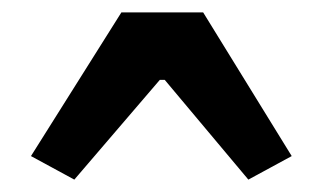

<svg xmlns="http://www.w3.org/2000/svg" viewBox="-20 -661 521 310"><path d="M451 -409 381 -371 246 -532H238L100 -371L30 -409L176 -641H308Z"/></svg>

Font: Exo 2.0 Extra Bold
Style: Regular
Weight: 800
Designer: Natanael Gama
Version: Version 1.001;PS 001.001;hotconv 1.0.70;makeotf.lib2.5.58329